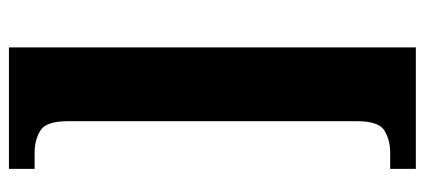

<svg xmlns="http://www.w3.org/2000/svg" viewBox="-274 -526 928 419"><g transform="rotate(90 189.5 -316.0)"><path d="M83 128V-760H348V-704H313Q285 -704 264.5 -691.5Q244 -679 244 -632V0Q244 47 264.5 59.5Q285 72 313 72H348V128Z"/></g></svg>

Font: Noto Serif Armenian ExtraCondensed Black
Style: Regular
Weight: 900
Width: 2
Designer: Monotype Design Team
Foundry: Monotype Imaging Inc.
Version: Version 2.008; ttfautohint (v1.8.4.7-5d5b)